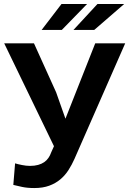

<svg xmlns="http://www.w3.org/2000/svg" viewBox="-20 -927 644 957"><path d="M259.8 -466.8 306.2 -335.4 454.6 -710.9H604L351.1 -134.8Q338.4 -106 321.5 -79.6Q304.7 -53.2 281 -33.2Q257.3 -13.2 225.6 -1.5Q193.8 10.3 150.9 10.3Q116.2 10.3 89.6 4.6Q63 -1 46.4 -5.4L55.2 -112.8Q61.5 -110.8 70.6 -108.6Q79.6 -106.4 89.4 -104.5Q99.1 -102.5 109.4 -101.3Q119.6 -100.1 128.9 -100.1Q152.3 -100.1 169.9 -105Q187.5 -109.9 200.2 -118.7Q212.9 -127.4 221.4 -139.9Q230 -152.3 235.4 -168L249 -198.2L1 -710.9H149.4ZM465.8 -907.2H599.1L449.7 -777.8H346.2ZM286.6 -907.2H414.1L288.1 -777.8H187.5Z"/></svg>

Font: Roboto Mono
Style: Bold
Weight: 700
Designer: Google
Version: Version 2.000985; 2015; ttfautohint (v1.3)